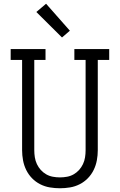

<svg xmlns="http://www.w3.org/2000/svg" viewBox="-20 -997 640 1025"><path d="M300 8Q273 8 246 3.5Q219 -1 194.5 -13.5Q170 -26 151 -45.5Q132 -65 120 -89.5Q108 -114 103 -141Q98 -168 98 -195V-677H37V-735H223V-677H163V-195Q163 -176 166 -157Q169 -138 177 -121Q185 -104 197.5 -90Q210 -76 226.5 -66.5Q243 -57 262 -53.5Q281 -50 300 -50Q319 -50 338 -53.5Q357 -57 373.5 -66.5Q390 -76 402.5 -90Q415 -104 423 -121Q431 -138 434 -157Q437 -176 437 -195V-677H377V-735H563V-677H502V-195Q502 -168 497 -141Q492 -114 480 -89.5Q468 -65 449 -45.5Q430 -26 405.5 -13.5Q381 -1 354 3.5Q327 8 300 8ZM311 -797 174 -933 226 -977 353 -833Z"/></svg>

Font: Iosevka Curly Slab LtEx
Style: Regular
Weight: 300
Width: 7
Monospace: yes
Designer: Belleve Invis
Foundry: Belleve Invis
Version: Version 11.1.0; ttfautohint (v1.8.3)